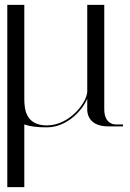

<svg xmlns="http://www.w3.org/2000/svg" viewBox="-20 -520 536 790"><path d="M80 250V-8C102 0 132 4 172 4C256 4 319 -66 339 -114V-71C339 -71 333 0 425 0H486V-8H455C455 -8 409 -6 409 -71V-500H339V-141C335 -94 264 -4 173 -4C85 -4 80 -72 80 -115V-500H10V250Z"/></svg>

Font: Italiana
Style: Regular
Weight: 400
Designer: Santiago Orozco
Foundry: Santiago Orozco
Version: Version 1.000;PS 001.001;hotconv 1.0.56